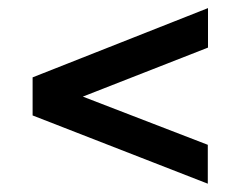

<svg xmlns="http://www.w3.org/2000/svg" viewBox="-20 -583 594 474"><path d="M493 -129.5 60.5 -298V-392L493.5 -563V-465.5L184.5 -344.5L493 -225.5Z"/></svg>

Font: Public Sans Thin Medium
Style: Regular
Weight: 500
Version: Version 2.001